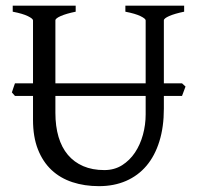

<svg xmlns="http://www.w3.org/2000/svg" viewBox="-20 -635 694 670"><path d="M344.2 -41.5Q378.9 -41.5 405.8 -58.3Q432.6 -75.2 450.9 -102.5Q469.2 -129.9 478.8 -164.8Q488.3 -199.7 488.3 -235.8V-300.3H173.3V-241.2Q173.3 -194.3 184.3 -157.2Q195.3 -120.1 217 -94.5Q238.8 -68.8 270.5 -55.2Q302.2 -41.5 344.2 -41.5ZM622.6 -594.2Q589.4 -587.4 570.6 -579.1Q551.8 -570.8 551.8 -564V-344.2H615.2L627.4 -333L615.2 -300.3H551.8V-255.9Q551.8 -191.9 536.1 -141.6Q520.5 -91.3 491.2 -56.6Q461.9 -22 419.9 -3.7Q377.9 14.6 325.2 14.6Q274.9 14.6 232.7 0.7Q190.4 -13.2 159.9 -41.7Q129.4 -70.3 112.3 -113.8Q95.2 -157.2 95.2 -216.8V-300.3H32.2L21.5 -312.5Q23.9 -319.8 26.6 -328.1Q29.3 -336.4 32.2 -344.2H95.2V-564Q95.2 -569.8 77.4 -578.6Q59.6 -587.4 24.4 -594.2V-615.2H244.1V-594.2Q210.9 -587.4 192.1 -579.1Q173.3 -570.8 173.3 -564V-344.2H488.3V-564Q488.3 -569.8 470.5 -578.6Q452.6 -587.4 417.5 -594.2V-615.2H622.6Z"/></svg>

Font: Gentium Plus Afr
Style: Regular
Weight: 400
Designer: J. Victor Gaultney, Annie Olsen, Iska Routamaa, Becca Hirsbrunner
Foundry: SIL International
Version: Version 5.000